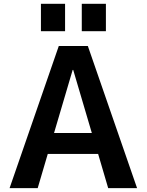

<svg xmlns="http://www.w3.org/2000/svg" viewBox="-20 -967 754 987"><path d="M400.4 -806.6V-947.3H524.4V-806.6ZM190.4 -806.6V-947.3H314.5V-806.6ZM257.8 -283.2H452.1L356.4 -607.4H353.5ZM225.6 -175.8 173.8 0H29.3L282.2 -730.5H431.6L684.6 0H536.1L484.4 -175.8Z"/></svg>

Font: Mgen+ 1c bold
Style: Bold
Weight: 700
Designer: [Source Han Sans]
Ryoko NISHIZUKA  (kana & ideographs); Paul D. Hunt (Latin, Greek & Cyrillic); Wenlong ZHANG  (bopomofo
Version: Version 1.059.20150602